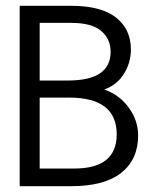

<svg xmlns="http://www.w3.org/2000/svg" viewBox="-20 -643 540 663"><path d="M48 -623H225Q329 -623 380.5 -582.5Q432 -542 432 -472Q432 -426 407.5 -387.5Q383 -349 340 -334Q392 -316 424.5 -271.5Q457 -227 457 -175Q457 -93 399 -46.5Q341 0 224 0H48ZM215 -365Q362 -365 362 -464Q362 -509 329 -536.5Q296 -564 226 -564H117V-365ZM236 -61Q383 -61 383 -179Q383 -306 219 -306H117V-61Z"/></svg>

Font: Vazir Code FD
Style: Code-FD
Weight: 400
Foundry: DejaVu fonts team - Redesigned by Saber Rastikerdar
Version: Version 1.1.2